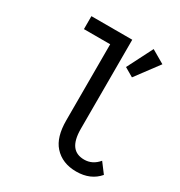

<svg xmlns="http://www.w3.org/2000/svg" viewBox="-177 -869 940 1002"><g transform="rotate(30 293.0 -368.0)"><path d="M561.5 -47.4Q512.7 9.8 426.8 9.8Q342.3 9.8 293.5 -44.9Q249 -94.7 249 -195.8V-654.3H90.8V-732.4H336.9V-195.8Q336.9 -127.4 361.8 -95.2Q385.3 -64.9 432.1 -64.9Q481.4 -64.9 516.6 -106.9Q516.6 -106.9 561.5 -47.4ZM458 -746.1 537.1 -700.2 433.6 -561.5 379.9 -592.8Z"/></g></svg>

Font: Consola Mono
Style: Book
Weight: 400
Monospace: yes
Version: Version 2.001